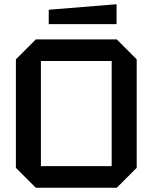

<svg xmlns="http://www.w3.org/2000/svg" viewBox="-20 -886 720 906"><path d="M55 -94V-606L149 -700H531L625 -606V-94L531 0H149ZM173 -598V-102H507V-598ZM210 -772V-840L530 -866V-772Z"/></svg>

Font: Tektur Medium
Style: Regular
Weight: 500
Designer: Adam Jagosz
Foundry: Adam Jagosz
Version: Version 1.005;gftools[0.9.30]